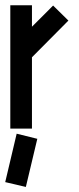

<svg xmlns="http://www.w3.org/2000/svg" viewBox="-20 -493 301 736"><path d="M102.5 0H19.5V-472.7H102.5V-390.6L183.6 -471.7Q203.1 -452.1 242.2 -414.1Q195.3 -367.2 102.5 -273.4ZM123 39.1 79.1 223.6Q52.7 217.8 0 205.1Q14.6 143.6 43.9 19.5Q70.3 26.4 123 39.1Z"/></svg>

Font: mr_KirucoupageG
Style: Regular
Weight: 400
Designer: Jan Henkel
Version: Version 1.00 May 25, 2020, initial release